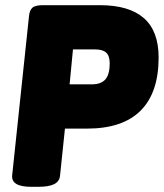

<svg xmlns="http://www.w3.org/2000/svg" viewBox="-20 -720 633 742"><path d="M102 2Q62 2 43.5 -9Q25 -20 27 -42L92 -657Q94 -680 105 -690Q116 -700 146 -700H366Q479 -700 536 -650Q593 -600 593 -498Q593 -362 523.5 -292.5Q454 -223 316 -223H231L212 -41Q210 -19 189.5 -8.5Q169 2 127 2ZM249 -394H334Q371 -394 387.5 -413.5Q404 -433 404 -475Q404 -504 390.5 -516.5Q377 -529 348 -529H262Z"/></svg>

Font: Asap Black
Style: Italic
Weight: 900
Italic angle: -6°
Designer: Pablo Cosgaya
Foundry: Omnibus-Type
Version: Version 3.001